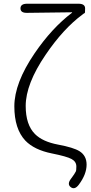

<svg xmlns="http://www.w3.org/2000/svg" viewBox="-20 -815 488 1031"><path d="M403 177Q381 206 360 190Q339 174 361 145L369 134Q379 121 387 106Q390 101 390 79Q390 53 364.5 39Q339 25 259 9Q164 -10 116 -60Q57 -123 57 -244Q57 -369 166 -529Q259 -665 366 -746Q370 -749 365 -749L126 -746Q90 -745 90 -770Q90 -795 126 -795H401Q437 -795 437 -770Q437 -745 435 -745Q433 -745 423 -737Q320 -661 225 -521Q118 -364 118 -246Q118 -145 168 -95Q209 -54 292 -38.5Q375 -23 407 -3Q445 21 445 69Q445 121 403 177Z"/></svg>

Font: Resource Han Rounded JP Light
Style: Regular
Weight: 300
Designer: Cyano Hao (round all glyphs); Ryoko NISHIZUKA 西塚涼子 (kana, bopomofo & ideographs); Paul D. Hunt (Latin, Greek & Cyrillic)
Foundry: Cyano Hao
Version: 0.990